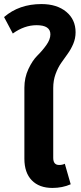

<svg xmlns="http://www.w3.org/2000/svg" viewBox="-33 -909 400 945"><path d="M258 -97Q274 -97 286 -103L315 -2Q274 16 225 16Q160 16 123.5 -21.5Q87 -59 87 -128V-477Q87 -527 107 -569.5Q127 -612 151 -635.5Q175 -659 195 -687Q215 -715 215 -740Q215 -785 147 -785Q87 -785 30 -744L-13 -825Q61 -889 171 -889Q247 -889 293 -851Q339 -813 339 -750Q339 -720 327.5 -693Q316 -666 300 -644Q284 -622 268 -599Q252 -576 240.5 -544.5Q229 -513 229 -476V-132Q229 -97 258 -97Z"/></svg>

Font: FiraGO SemiBold
Style: Regular
Weight: 600
Designer: bBox Type
Foundry: bBox Type GmbH
Version: Version 1.001;PS 001.001;hotconv 1.0.88;makeotf.lib2.5.64775